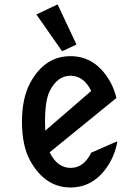

<svg xmlns="http://www.w3.org/2000/svg" viewBox="-20 -785 591 814"><path d="M477.5 -184.1Q468.8 -137.7 449.7 -103Q387.7 9.8 278.8 9.8Q171.4 9.8 108.4 -103Q73.2 -166 73.2 -268.6Q73.2 -369.6 108.4 -434.1Q169.4 -546.9 278.8 -546.9Q387.7 -546.9 449.2 -434.6Q464.4 -406.7 473.6 -369.6L190.4 -139.2Q223.1 -73.2 279.8 -73.2Q335 -73.2 366.7 -137.7L472.7 -184.1ZM171.9 -231 366.7 -399.4Q335 -463.9 278.8 -463.9Q223.6 -463.9 190.9 -399.4Q170.9 -359.4 170.9 -268.6Q170.9 -248.5 171.9 -231ZM220.2 -764.6H225.1L304.2 -596.2L247.1 -569.3H242.2L134.3 -723.6Z"/></svg>

Font: Nova Oval
Style: Book
Weight: 400
Version: Version 2.000